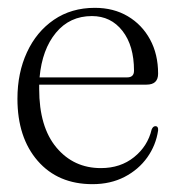

<svg xmlns="http://www.w3.org/2000/svg" viewBox="-20 -460 448 490"><path d="M383.5 -272Q383.5 -244 354 -244H80Q80 -238.5 80 -233Q80 -136 124 -83.5Q168 -31 237.5 -31Q287.5 -31 322.2 -59Q357 -87 367 -129.5Q370.5 -138 376.5 -138Q384.5 -138 383.5 -127Q378 -89.5 355.8 -58.2Q333.5 -27 297.8 -8.5Q262 10 216 10Q128 10 76.2 -49.5Q24.5 -109 24.5 -208Q24.5 -274 48.8 -326.5Q73 -379 117.5 -409.5Q162 -440 222 -440Q270 -440 306.2 -418.5Q342.5 -397 363 -359.2Q383.5 -321.5 383.5 -272ZM214.5 -419Q158 -419 122.8 -376.5Q87.5 -334 81 -262.5H304.5Q322 -262.5 322 -279.5Q322 -343.5 292.5 -381.2Q263 -419 214.5 -419Z"/></svg>

Font: Fraunces 144pt S050 Light
Style: Regular
Weight: 300
Version: Version 1.000; ttfautohint (v1.8.3)